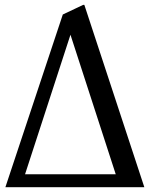

<svg xmlns="http://www.w3.org/2000/svg" viewBox="-20 -777 622 797"><path d="M2.4 0 240.7 -716.8 325.2 -756.8H330.1L579.1 0ZM84 -53.7H460.4L272.5 -632.8Z"/></svg>

Font: Nova Slim
Style: Book
Weight: 400
Version: Version 2.000